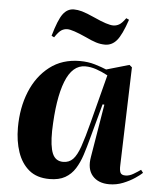

<svg xmlns="http://www.w3.org/2000/svg" viewBox="-54 -810 734 872"><g transform="rotate(5 312.5 -374.5)"><path d="M519 -76Q518 -54 523 -43Q528 -32 546 -32Q564 -32 582.5 -43Q601 -54 615 -64L625 -51Q615 -41 592 -25.5Q569 -10 539 2Q509 14 476 14Q426 14 399.5 -16.5Q373 -47 383 -103L423 -344L415 -345L371 -183Q361 -145 349.5 -109.5Q338 -74 320.5 -46Q303 -18 275 -2Q247 14 204 14Q146 14 110.5 -15.5Q75 -45 58 -95Q41 -145 41 -206Q41 -297 71 -370.5Q101 -444 158 -488Q215 -532 296 -532Q333 -532 364.5 -522.5Q396 -513 417 -504L521 -534L533 -524ZM259 -69Q286 -69 303.5 -87Q321 -105 335.5 -146.5Q350 -188 368 -258L425 -478Q397 -493 371.5 -501.5Q346 -510 322 -510Q263 -510 232 -431Q201 -352 197 -205Q196 -135 210 -102Q224 -69 259 -69ZM402 -616Q381 -616 360.5 -622.5Q340 -629 313 -642Q249 -671 226 -671Q212 -671 199.5 -663.5Q187 -656 169 -629L157 -635Q178 -709 198 -736Q218 -763 248 -763Q265 -763 285 -757.5Q305 -752 345 -734Q406 -706 432 -706Q445 -706 458 -713Q471 -720 488 -744L501 -738Q477 -667 455 -641.5Q433 -616 402 -616Z"/></g></svg>

Font: Literata 72pt
Style: Bold Italic
Weight: 700
Italic angle: -2°
Designer: Latin by Veronika Burian and Jose Scaglione. Greek by Irene Vlachou. Cyrillic by Vera Evstafieva
Foundry: TypeTogether
Version: Version 3.002